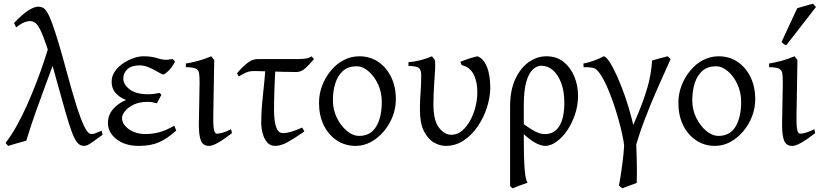

<svg xmlns="http://www.w3.org/2000/svg" viewBox="-20 -773 4435 1037"><path d="M534 -45Q497 -18 473.5 -1.5Q450 15 434 15Q414 15 399.5 -0.5Q385 -16 369.5 -56Q354 -96 333 -170Q312 -244 279 -363Q253 -462 233 -521.5Q213 -581 198 -611Q183 -641 170 -650Q157 -659 144 -659Q127 -659 109 -651.5Q91 -644 67 -625L56 -649Q104 -699 135 -718Q166 -737 187 -737Q200 -737 211.5 -731.5Q223 -726 235 -706.5Q247 -687 261.5 -647.5Q276 -608 296 -542Q316 -476 343 -375Q369 -279 392 -205.5Q415 -132 435 -90.5Q455 -49 473 -49Q484 -49 494.5 -53Q505 -57 529 -67ZM122 -13Q103 -8 72.5 0.5Q42 9 24 15L10 -1Q41 -41 71 -95Q101 -149 128 -210Q155 -271 178.5 -332.5Q202 -394 220 -448.5Q238 -503 249 -544Q256 -538 262.5 -518.5Q269 -499 273.5 -480.5Q278 -462 279 -457Q252 -384 226 -314Q200 -244 174 -171Q148 -98 122 -13Z M862 -371Q855 -371 834.5 -383.5Q814 -396 787 -408Q760 -420 734 -420Q691 -420 668.5 -399.5Q646 -379 646 -348Q646 -317 680 -290.5Q714 -264 781 -264Q809 -264 842 -271L852 -261L827 -215Q813 -219 802.5 -221Q792 -223 780 -223Q733 -223 702 -208Q671 -193 655 -172.5Q639 -152 639 -136Q639 -102 675.5 -75.5Q712 -49 767 -49Q801 -49 837.5 -58Q874 -67 921 -94L932 -68Q883 -24 838.5 -4.5Q794 15 729 15Q656 15 609.5 -21Q563 -57 563 -109Q563 -152 591 -184Q619 -216 661 -233Q625 -247 604 -271Q583 -295 583 -331Q583 -362 600.5 -387.5Q618 -413 645 -431Q672 -449 701 -459Q730 -469 754 -469Q798 -469 826.5 -459.5Q855 -450 882 -450Q884 -450 895.5 -452Q907 -454 910 -454Q916 -452 919.5 -448Q923 -444 925 -439Q907 -406 888 -388.5Q869 -371 862 -371Z M1233 -54Q1188 -19 1157.5 -2Q1127 15 1110 15Q1077 15 1065.5 -12.5Q1054 -40 1054 -100L1058 -327Q1058 -361 1055 -378.5Q1052 -396 1036 -403Q1020 -410 984 -410V-430Q1016 -435 1052.5 -445Q1089 -455 1121 -469L1137 -449L1132 -148Q1131 -104 1134 -83Q1137 -62 1141.5 -56.5Q1146 -51 1153 -51Q1161 -51 1179.5 -55.5Q1198 -60 1228 -75Z M1676 -454Q1650 -423 1628 -403.5Q1606 -384 1581 -384Q1555 -384 1514.5 -385Q1474 -386 1434.5 -387.5Q1395 -389 1369 -389H1349Q1329 -389 1312 -382.5Q1295 -376 1270 -360L1260 -377Q1283 -405 1312 -429.5Q1341 -454 1372 -454Q1433 -454 1492 -454Q1551 -454 1591 -454Q1615 -454 1633 -457Q1651 -460 1662 -469ZM1624 -63Q1569 -25 1533 -5Q1497 15 1466 15Q1439 15 1422.5 -4.5Q1406 -24 1398.5 -53Q1391 -82 1391 -111Q1391 -176 1400 -257.5Q1409 -339 1416 -430L1469 -427Q1464 -349 1462 -286.5Q1460 -224 1460 -176Q1460 -154 1463 -126Q1466 -98 1476 -76Q1486 -54 1509 -54Q1527 -54 1550 -60.5Q1573 -67 1612 -84Z M1901 15Q1843 15 1798 -15.5Q1753 -46 1728 -98Q1703 -150 1703 -217Q1703 -266 1720 -310.5Q1737 -355 1767 -391.5Q1797 -428 1836.5 -448.5Q1876 -469 1920 -469Q1979 -469 2023.5 -438.5Q2068 -408 2093 -356Q2118 -304 2118 -237Q2118 -188 2100.5 -143.5Q2083 -99 2052.5 -63Q2022 -27 1983 -6Q1944 15 1901 15ZM1906 -415Q1861 -415 1833 -390.5Q1805 -366 1791.5 -324.5Q1778 -283 1778 -231Q1778 -180 1799.5 -136.5Q1821 -93 1853.5 -66Q1886 -39 1920 -39Q1981 -39 2011.5 -89Q2042 -139 2042 -223Q2042 -274 2022 -317.5Q2002 -361 1970.5 -388Q1939 -415 1906 -415Z M2248 -181Q2248 -232 2251.5 -272.5Q2255 -313 2255 -367Q2255 -394 2243.5 -405Q2232 -416 2186 -417V-437Q2250 -442 2313 -469L2328 -450Q2332 -434 2330 -397Q2328 -360 2324.5 -311.5Q2321 -263 2321 -209Q2321 -122 2351 -83.5Q2381 -45 2418 -45Q2451 -45 2477 -68Q2503 -91 2521.5 -126Q2540 -161 2549 -200Q2558 -239 2558 -271Q2559 -330 2538.5 -370.5Q2518 -411 2474 -421L2466 -439Q2484 -447 2512 -456Q2540 -465 2558 -469Q2590 -459 2609 -414Q2628 -369 2628 -297Q2627 -245 2609.5 -191Q2592 -137 2560 -90Q2528 -43 2484 -14Q2440 15 2388 15Q2356 15 2324 -3Q2292 -21 2270 -64Q2248 -107 2248 -181Z M2925 15Q2911 15 2890.5 7.5Q2870 0 2840.5 -22Q2811 -44 2769 -87Q2774 -92 2771 -99Q2768 -106 2767.5 -112.5Q2767 -119 2783 -121Q2821 -93 2845.5 -77.5Q2870 -62 2887.5 -55.5Q2905 -49 2924 -49Q2975 -49 3001.5 -93Q3028 -137 3028 -218Q3028 -280 3011 -325Q2994 -370 2966 -394Q2938 -418 2903 -418Q2880 -418 2858 -398Q2836 -378 2822.5 -331Q2809 -284 2809 -203Q2809 -184 2809 -157Q2809 -130 2809 -103.5Q2809 -77 2809 -58Q2809 -39 2809 -35Q2809 15 2810 65.5Q2811 116 2815 156Q2819 196 2829 214Q2807 222 2788.5 228.5Q2770 235 2749 244Q2744 241 2741.5 238.5Q2739 236 2735 232Q2735 213 2735 172Q2735 131 2735 79.5Q2735 28 2735 -25Q2735 -78 2735 -124Q2735 -170 2735 -198Q2735 -286 2763.5 -346.5Q2792 -407 2836.5 -438Q2881 -469 2931 -469Q2987 -469 3025 -438Q3063 -407 3082.5 -358.5Q3102 -310 3102 -256Q3102 -203 3085.5 -154.5Q3069 -106 3043 -68Q3017 -30 2985.5 -7.5Q2954 15 2925 15Z M3323 229Q3331 187 3337.5 140.5Q3344 94 3347.5 58Q3351 22 3351 15Q3349 -10 3340.5 -48.5Q3332 -87 3319 -133Q3306 -179 3290 -225Q3274 -271 3256 -310.5Q3238 -350 3220 -375.5Q3202 -401 3188 -405Q3171 -410 3151.5 -410Q3132 -410 3132 -410L3131 -430Q3159 -435 3188 -445.5Q3217 -456 3240 -469Q3252 -469 3271 -440.5Q3290 -412 3312 -363.5Q3334 -315 3355 -255Q3376 -195 3392 -132.5Q3408 -70 3415 -13Q3416 -3 3417 25Q3418 53 3419 88Q3420 123 3420 157Q3420 191 3419 215Q3401 222 3379.5 229.5Q3358 237 3341 244Q3337 240 3323 229ZM3366 -17Q3398 -92 3427 -161Q3456 -230 3476.5 -299.5Q3497 -369 3502 -446Q3522 -452 3545.5 -458.5Q3569 -465 3586 -469L3602 -454Q3568 -379 3530.5 -294Q3493 -209 3460 -122Q3427 -35 3406 46Q3406 46 3398 34.5Q3390 23 3380.5 8.5Q3371 -6 3366 -17Z M3842 15Q3784 15 3739 -15.5Q3694 -46 3669 -98Q3644 -150 3644 -217Q3644 -266 3661 -310.5Q3678 -355 3708 -391.5Q3738 -428 3777.5 -448.5Q3817 -469 3861 -469Q3920 -469 3964.5 -438.5Q4009 -408 4034 -356Q4059 -304 4059 -237Q4059 -188 4041.5 -143.5Q4024 -99 3993.5 -63Q3963 -27 3924 -6Q3885 15 3842 15ZM3847 -415Q3802 -415 3774 -390.5Q3746 -366 3732.5 -324.5Q3719 -283 3719 -231Q3719 -180 3740.5 -136.5Q3762 -93 3794.5 -66Q3827 -39 3861 -39Q3922 -39 3952.5 -89Q3983 -139 3983 -223Q3983 -274 3963 -317.5Q3943 -361 3911.5 -388Q3880 -415 3847 -415Z M4383 -54Q4338 -19 4307.5 -2Q4277 15 4260 15Q4227 15 4215.5 -12.5Q4204 -40 4204 -100L4208 -327Q4208 -361 4205 -378.5Q4202 -396 4186 -403Q4170 -410 4134 -410V-430Q4166 -435 4202.5 -445Q4239 -455 4271 -469L4287 -449L4282 -148Q4281 -104 4284 -83Q4287 -62 4291.5 -56.5Q4296 -51 4303 -51Q4311 -51 4329.5 -55.5Q4348 -60 4378 -75ZM4227 -529Q4219 -531 4214 -534.5Q4209 -538 4201 -546L4286 -729Q4302 -734 4327.5 -741Q4353 -748 4371 -753L4387 -735Z"/></svg>

Font: ChillKai
Style: Regular
Weight: 400
Designer: ChillType
Foundry: 寒蝉字型
Version: Version 2.000